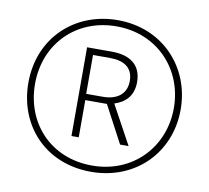

<svg xmlns="http://www.w3.org/2000/svg" viewBox="-80 -905 991 910"><g transform="rotate(10 415.5 -450.0)"><path d="M414 -85C628 -85 782 -241 782 -449C782 -652 633 -815 416 -815C209 -815 49 -666 49 -450C49 -244 194 -85 414 -85ZM414 -115C214 -115 81 -261 81 -450C81 -642 220 -785 415 -785C613 -785 749 -636 749 -450C749 -264 612 -115 414 -115ZM294 -236H329V-415H433L528 -236H569L467 -423C517 -439 556 -473 556 -541C556 -626 499 -663 413 -663H294ZM408 -445H328V-632H410C477 -632 521 -605 521 -541C521 -474 472 -445 408 -445Z"/></g></svg>

Font: Noto Sans Kannada UI Condensed ExtraLight
Style: Regular
Weight: 200
Width: 3
Designer: Jelle Bosma - Monotype Design Team
Foundry: Monotype Imaging Inc.
Version: Version 2.005